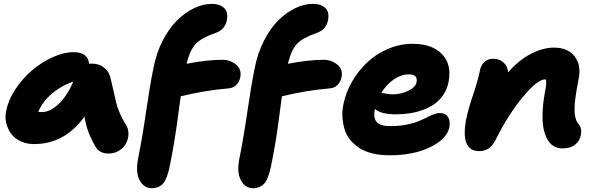

<svg xmlns="http://www.w3.org/2000/svg" viewBox="-20 -780 3127 1009"><path d="M159.2 -22.9Q119.6 -22.9 88.1 -37.8Q56.6 -52.7 38.6 -77.1Q20.5 -101.6 12.7 -133.8Q4.9 -166 13.2 -200.2Q23.9 -255.4 61.3 -311.5Q98.6 -367.7 147.9 -409.9Q197.3 -452.1 255.9 -479Q314.5 -505.9 366.2 -505.9Q442.4 -505.9 448.2 -444.8Q453.1 -445.8 461.9 -445.8Q501.5 -445.8 528.1 -423.6Q554.7 -401.4 561 -369.1Q567.4 -344.2 576.2 -304.4Q585 -264.6 590.3 -241.9Q595.7 -219.2 608.9 -187.3Q622.1 -155.3 641.1 -126Q654.8 -105.5 655 -78.9Q655.3 -52.2 643.8 -28.8Q632.3 -5.4 607.4 10.7Q582.5 26.9 549.8 26.9Q503.9 26.9 482.9 -7.8Q459.5 -47.4 445.8 -83.3Q432.1 -119.1 423.8 -167Q319.8 -22.9 159.2 -22.9ZM200.2 -190.9Q242.2 -190.9 287.1 -232.7Q332 -274.4 365.2 -351.1Q301.8 -330.1 252 -286.9Q202.1 -243.7 181.2 -191.9Q187 -190.9 200.2 -190.9Z M777.8 209Q736.3 209 713.9 167.2Q691.4 125.5 705.6 54.2Q728 -57.6 747.8 -193.8Q767.6 -330.1 786.6 -423.8Q801.8 -501 834.7 -565.7Q867.7 -630.4 909.7 -672.1Q951.7 -713.9 999.3 -736.8Q1046.9 -759.8 1093.8 -759.8Q1134.3 -759.8 1157.5 -738.3Q1180.7 -716.8 1171.9 -672.9Q1162.6 -624 1110.8 -606Q1038.1 -581.1 1008.3 -549.1Q978.5 -517.1 960.4 -444.8Q1068.8 -465.8 1149.9 -465.8Q1189.9 -465.8 1220.5 -440.7Q1251 -415.5 1242.7 -374Q1237.8 -350.6 1222.4 -334.2Q1207 -317.9 1183.6 -315.9Q1054.7 -304.7 929.7 -273.9Q926.3 -251.5 919.4 -199Q912.6 -146.5 907.7 -111.6Q902.8 -76.7 893.1 -19.3Q883.3 38.1 871.6 95.2Q858.4 160.2 836.9 184.6Q815.4 209 777.8 209ZM1309.6 209Q1268.1 209 1245.8 167.2Q1223.6 125.5 1237.8 54.2Q1260.3 -57.6 1280 -193.8Q1299.8 -330.1 1318.8 -423.8Q1334 -501 1366.9 -565.7Q1399.9 -630.4 1441.7 -672.1Q1483.4 -713.9 1531 -736.8Q1578.6 -759.8 1625.5 -759.8Q1666 -759.8 1689.2 -738.3Q1712.4 -716.8 1703.6 -672.9Q1694.3 -624 1642.6 -606Q1569.8 -581.1 1540.3 -549.1Q1510.7 -517.1 1492.7 -444.8Q1601.1 -465.8 1681.6 -465.8Q1721.7 -465.8 1752.4 -440.7Q1783.2 -415.5 1774.9 -374Q1770 -350.6 1754.6 -334.2Q1739.3 -317.9 1715.8 -315.9Q1586.4 -304.7 1461.4 -273.9Q1459.5 -261.2 1449.2 -181.4Q1439 -101.6 1429 -40Q1418.9 21.5 1403.8 95.2Q1390.6 160.2 1368.9 184.6Q1347.2 209 1309.6 209Z M2025.9 36.1Q1976.6 36.1 1936 25.9Q1895.5 15.6 1867.7 -2.7Q1839.8 -21 1819.6 -46.1Q1799.3 -71.3 1790.5 -101.6Q1781.7 -131.8 1779.5 -166Q1777.3 -200.2 1785.6 -235.8Q1797.9 -295.9 1830.6 -352.1Q1863.3 -408.2 1909.9 -452.4Q1956.5 -496.6 2019.3 -523.2Q2082 -549.8 2148.9 -549.8Q2251 -549.8 2303.2 -495.1Q2355.5 -440.4 2336.9 -348.1Q2329.6 -311.5 2309.8 -282Q2290 -252.4 2263.4 -233.6Q2236.8 -214.8 2202.6 -202.4Q2168.5 -189.9 2133.5 -184.6Q2098.6 -179.2 2060.5 -179.2Q1981.4 -179.2 1949.7 -208V-207Q1940.9 -161.1 1959.2 -139.2Q1977.5 -117.2 2031.7 -117.2Q2075.2 -117.2 2112.8 -124.3Q2150.4 -131.3 2175.3 -141.4Q2200.2 -151.4 2220.5 -161.6Q2240.7 -171.9 2258.5 -179Q2276.4 -186 2290.5 -186Q2321.8 -186 2334.5 -165Q2347.2 -144 2341.8 -111.8Q2329.1 -50.3 2241.7 -7.1Q2154.3 36.1 2025.9 36.1ZM2128.9 -389.2Q2087.9 -389.2 2049.1 -362.3Q2010.3 -335.4 1983.9 -292Q2021.5 -284.2 2043.9 -284.2Q2086.9 -284.2 2125.5 -303Q2164.1 -321.8 2168.9 -347.2Q2177.7 -389.2 2128.9 -389.2Z M2935.5 0Q2869.6 0 2843.8 -76.4Q2817.9 -152.8 2844.2 -298.8Q2854 -345.7 2848.6 -362.8H2844.2Q2804.7 -362.8 2728 -270.8Q2651.4 -178.7 2584.5 -44.9Q2568.4 -13.2 2547.4 0.5Q2526.4 14.2 2496.6 14.2Q2462.9 14.2 2444.1 -7.3Q2425.3 -28.8 2422.9 -65.4Q2420.4 -102.1 2429.2 -150.9Q2440.9 -207.5 2466.8 -283.7Q2492.7 -359.9 2502.4 -411.1Q2507.8 -438 2525.9 -454.6Q2543.9 -471.2 2571.3 -471.2Q2604 -471.2 2625.7 -451.9Q2647.5 -432.6 2650.4 -399.9Q2704.1 -462.4 2768.3 -496.1Q2832.5 -529.8 2891.6 -529.8Q2963.9 -529.8 2999.5 -483.9Q3035.2 -438 3021.5 -369.1Q3007.3 -296.9 3002.2 -252.2Q2997.1 -207.5 3001.2 -176.3Q3005.4 -145 3020.5 -127.9Q3039.6 -106.4 3032.2 -69.8Q3026.9 -39.6 3002.2 -19.8Q2977.5 0 2935.5 0Z"/></svg>

Font: Shantell Sans Irregular
Style: Italic
Weight: 800
Italic angle: -11.31°
Designer: Stephen Nixon, Anya Danilova, Shantell Martin
Foundry: Arrow Type
Version: Version 1.006;[9816181b4]